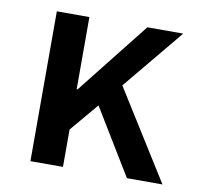

<svg xmlns="http://www.w3.org/2000/svg" viewBox="-62 -554 639 618"><g transform="rotate(10 257.5 -245.0)"><path d="M75.7 0V-489.7H182.1V-253.9H185.1L371.6 -489.7H488.8L324.7 -291.5L507.3 0H391.1L260.3 -214.8L182.1 -122.1V0Z"/></g></svg>

Font: Varta Light
Style: Bold
Weight: 700
Version: Version 1.004